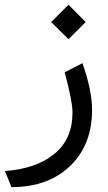

<svg xmlns="http://www.w3.org/2000/svg" viewBox="-37 -520 446 791"><path d="M10.3 251 -16.6 184.6Q112.3 175.3 187 114Q261.7 52.7 261.7 -56.2Q261.7 -102.1 229.5 -222.2L302.7 -259.8Q342.3 -147.5 342.3 -66.9Q342.3 76.2 252.4 163.3Q162.6 250.5 10.3 251ZM245.1 -500.5 315.9 -429.2 245.1 -358.4 173.8 -429.2Z"/></svg>

Font: Samim FD
Style: FD
Weight: 400
Foundry: DejaVu fonts team - Redesigned by Saber Rastikerdar
Version: Version 4.00 December 17, 2020